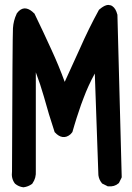

<svg xmlns="http://www.w3.org/2000/svg" viewBox="-20 -753 540 788"><path d="M75.2 15.6Q56.6 13.2 42.5 1.5L42 1L41 0Q25.4 -20.5 29.3 -49.8Q31.2 -607.9 33.2 -637.2Q35.2 -668.5 47.9 -695.3V-696.3L48.3 -696.8Q50.3 -699.7 52.7 -702.6Q55.2 -705.6 57.6 -708Q72.3 -721.2 88.1 -718Q104 -714.8 120.1 -698.2L121.6 -697.3L122.1 -695.8Q157.2 -623.5 191.4 -548.3Q221.2 -483.9 245.6 -417Q277.8 -486.3 308.6 -555.2Q343.8 -635.3 385.7 -711.9L386.7 -713.4L388.2 -714.4Q403.3 -727.5 416 -731.4Q420.9 -732.9 425.5 -732.7Q430.2 -732.4 434.1 -731.2Q438 -730 441.4 -727.5Q444.8 -725.1 448 -721.7Q451.2 -718.3 453.6 -713.9Q456.1 -709.5 458 -704.6Q460 -699.7 461.4 -693.8L461.9 -692.9V-691.9L479.5 -27.8V-25.4L478.5 -22.9L468.8 -3.4L467.8 -1.5L466.3 -0.5Q449.7 14.2 423.8 11.7H421.9L420.4 10.7L400.9 1L398.9 0L397.9 -1.5Q386.2 -15.6 383.8 -34.2V-34.7L369.1 -451.2Q341.8 -401.4 322.8 -350.1Q317.4 -336.9 312.7 -323.2Q308.1 -309.6 303.5 -295.9Q298.8 -282.2 294.4 -268.6Q290 -254.9 285.9 -241Q281.7 -227.1 277.8 -213.4L277.3 -211.4L275.9 -209.5Q272.5 -205.1 269 -201.7Q253.4 -188.5 237.1 -190.7Q220.7 -192.9 205.6 -209.5L204.1 -210.9L203.6 -212.9Q180.2 -283.2 159.7 -357.9Q145.5 -407.7 127 -456.1V-51.3Q128.9 -22.5 113.3 -0.5L112.3 1L111.3 2Q95.7 13.2 77.1 15.6H76.2Z"/></svg>

Font: NaikaiFont
Style: Bold
Weight: 700
Version: Version 1.89